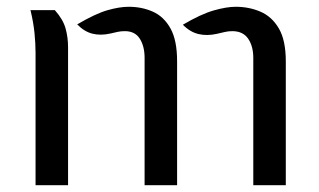

<svg xmlns="http://www.w3.org/2000/svg" viewBox="-20 -547 942 567"><path d="M728 0V-376Q728 -410.5 712.8 -432.8Q697.5 -455 666 -455Q654 -455 643.8 -452.5Q633.5 -450 620 -447Q591 -440.5 566 -446.5Q541 -452.5 520 -474Q573.5 -505.5 611.2 -516.2Q649 -527 676 -527Q715.5 -527 749.2 -512.5Q783 -498 803.5 -463Q824 -428 824 -366V0ZM85 0V-391Q85 -419 81.8 -450.5Q78.5 -482 70 -517H142Q166 -490 173.5 -463.5Q181 -437 181 -407V0ZM407 0V-376Q407 -410.5 392.8 -432.8Q378.5 -455 349 -455Q337 -455 328 -453Q319 -451 306 -448Q277 -441.5 253 -447.5Q229 -453.5 208 -475Q261.5 -506.5 297.2 -516.8Q333 -527 360 -527Q399 -527 431.5 -512.5Q464 -498 483.5 -463Q503 -428 503 -366V0Z"/></svg>

Font: Expletus Sans
Style: Regular
Weight: 400
Designer: Jasper de Waard
Foundry: Designtown
Version: Version 7.500